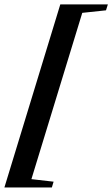

<svg xmlns="http://www.w3.org/2000/svg" viewBox="-51 -745 511 874"><path d="M-31 108.5 223.5 -725H440L431.5 -698L323.5 -686.5L92 70.5L193 82L185 108.5Z"/></svg>

Font: Newsreader 60pt ExtraBold
Style: Italic
Weight: 800
Italic angle: -17°
Designer: Hugues Gentile
Foundry: Production Type
Version: Version 1.003